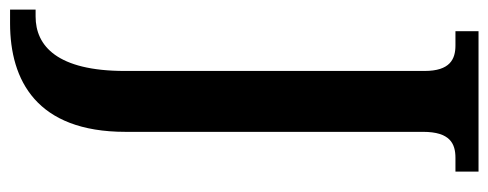

<svg xmlns="http://www.w3.org/2000/svg" viewBox="-336 -432 994 391"><g transform="rotate(90 161.5 -237.0)"><path d="M-14 240H14C130 240 235 186 235 5V-601C235 -656 259 -667 288 -667H316V-714H30V-667H59C87 -667 111 -656 111 -604V6C111 144 60 188 0 188H-14Z"/></g></svg>

Font: Noto Serif Tamil Condensed SemiBold
Style: Italic
Weight: 600
Width: 3
Italic angle: -12°
Designer: Indian Type Foundry, Tom Grace, and the Monotype Design Team
Foundry: Monotype Imaging Inc.
Version: Version 2.003